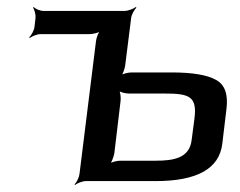

<svg xmlns="http://www.w3.org/2000/svg" viewBox="-20 -515 683 546"><path d="M422 0C540 0 603 -35 612 -105L624 -205C629 -246 620 -274 594 -288C569 -302 527 -309 468 -309H354C345 -309 327 -305 322 -300L324 -298C329 -303 335 -320 336 -329L353 -464C354 -473 362 -488 368 -493L366 -495C360 -490 344 -484 335 -484H103C94 -484 80 -490 76 -495L74 -493C78 -488 82 -473 81 -464L78 -438C77 -429 69 -414 63 -409L65 -407C71 -412 86 -418 95 -418H235C244 -418 262 -422 267 -427L266 -429C260 -424 254 -407 253 -398L206 -20C205 -11 198 4 192 9L194 11C199 6 215 0 224 0H422ZM423 -58H322C313 -58 296 -54 290 -49L292 -47C297 -52 303 -69 305 -78L323 -229C324 -238 322 -255 318 -260L316 -258C320 -253 337 -249 346 -249H449C518 -249 541 -241 533 -178L525 -117C519 -65 473 -58 423 -58Z"/></svg>

Font: Gamestation Storm Oblique 
Style: Italic
Weight: 400
Designer: Jonas Hecksher
Foundry: Jonas Hecksher, Playtypeª, e-types AS
Version: Version 1.003